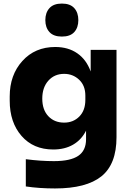

<svg xmlns="http://www.w3.org/2000/svg" viewBox="-20 -830 730 1071"><path d="M394.3 -651.1Q371.6 -626 325.2 -626Q278.8 -626 255.9 -651.1Q232.9 -676.3 232.9 -717.8Q232.9 -759.3 255.9 -784.7Q278.8 -810.1 325.2 -810.1Q371.6 -810.1 394.3 -784.7Q417 -759.3 417 -717.8Q417 -676.3 394.3 -651.1ZM287.1 221.2Q199.2 221.2 124 210V58.1Q208 68.8 280.8 68.8Q373 68.8 416.5 39.3Q460 9.8 460 -53.2V-101.1Q434.6 -50.3 387.9 -23.2Q341.3 3.9 276.9 3.9Q166 3.9 100.1 -71.8Q34.2 -147.5 34.2 -268.1V-292Q34.2 -411.6 104.7 -489.7Q175.3 -567.9 288.1 -567.9Q360.4 -567.9 411.1 -532.7Q461.9 -497.6 485.8 -431.2V-551.8H629.9V-64.9Q629.9 85.9 545.7 153.6Q461.4 221.2 287.1 221.2ZM337.9 -146Q388.7 -146 422.4 -179.9Q456.1 -213.9 456.1 -272.9V-296.9Q456.1 -352.5 421.4 -385.3Q386.7 -418 337.9 -418Q283.7 -418 249.8 -380.1Q215.8 -342.3 215.8 -279.8Q215.8 -217.8 249.5 -181.9Q283.2 -146 337.9 -146Z"/></svg>

Font: Sora ExtraBold
Style: Regular
Weight: 800
Designer: Jonathan Barnbrook, Julián Moncada
Foundry: Barnbrook Fonts
Version: Version 2.000